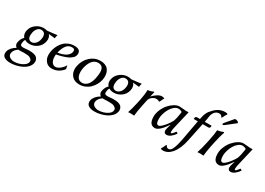

<svg xmlns="http://www.w3.org/2000/svg" viewBox="-7 -1612 3813 2765"><g transform="rotate(30 1899.5 -230.0)"><path d="M144 13.7Q85.9 53.2 75.7 104Q70.3 127.9 79.1 146.5Q87.9 165 105 175Q122.1 185.1 138.9 189.9Q155.8 194.8 170.4 194.8Q213.9 194.8 257.6 181.9Q301.3 168.9 333.7 144.5Q366.2 120.1 372.6 90.8Q377 70.3 371.1 57.4Q365.2 44.4 341.8 28.8Q325.7 18.1 301.3 15.1Q276.9 12.2 232.4 12.2Q227.5 12.2 203.4 13.7Q179.2 15.1 162.6 15.1Q153.3 15.1 144 13.7ZM435.5 -289.1Q420.4 -218.8 364 -177.5Q307.6 -136.2 240.7 -136.2Q189.9 -136.2 160.2 -157.2Q154.8 -151.4 151.4 -143.3Q147.9 -135.3 146.7 -129.6Q145.5 -124 143.6 -113.8Q142.1 -104 141.1 -99.1Q129.9 -46.9 188 -46.9Q189 -46.9 217.3 -48.8Q260.3 -54.2 281.7 -54.2Q383.8 -54.2 415.5 -21Q449.7 14.6 438.5 67.9Q430.2 106.9 399.4 139.6Q368.7 172.4 325.4 193.4Q282.2 214.4 232.2 226.1Q182.1 237.8 133.3 237.8Q104 237.8 79.6 231.9Q55.2 226.1 35.2 213.6Q15.1 201.2 6.8 178.2Q-1.5 155.3 5.4 124Q12.7 91.3 39.8 59.1Q66.9 26.9 109.4 2.9Q91.8 -7.8 83 -28.1Q74.2 -48.3 79.6 -74.2Q95.2 -146.5 133.3 -174.8Q121.6 -189.5 115.2 -203.9Q108.9 -218.3 106 -240Q103 -261.7 109.9 -287.1Q124 -353.5 181.9 -396.2Q239.7 -439 306.2 -439Q336.4 -439 363.8 -430.2Q406.2 -432.6 457 -440.2Q507.8 -447.8 525.4 -449.2L527.8 -445.8Q522.9 -434.6 519.5 -419.9Q516.6 -406.7 516.6 -394L513.2 -391.1Q441.9 -398.9 411.1 -401.4Q450.2 -359.9 435.5 -289.1ZM354.5 -278.8Q366.7 -335.9 349.6 -367.9Q332.5 -399.9 288.1 -399.9Q252.4 -399.9 227.5 -370.1Q202.6 -340.3 194.3 -301.8Q188.5 -268.6 189.5 -240.5Q190.4 -212.4 207.3 -193.6Q224.1 -174.8 255.4 -174.8Q285.2 -174.8 314.5 -202.1Q343.8 -229.5 354.5 -278.8Z M843.3 -368.7Q843.3 -388.2 831.8 -395.5Q820.3 -402.8 793.9 -402.8Q694.8 -402.8 651.9 -231.9Q683.6 -234.9 715.6 -244.1Q747.6 -253.4 776.9 -269.3Q806.2 -285.2 824.7 -311.3Q843.3 -337.4 843.3 -368.7ZM646.5 -197.3Q645 -175.3 645 -166Q645 -103 668.7 -70.6Q692.4 -38.1 728.5 -38.1Q762.7 -38.1 802 -68.8Q841.3 -99.6 863.8 -139.2L870.1 -138.2Q870.6 -134.3 872.3 -122.6Q874 -110.8 875.7 -101.6Q877.4 -92.3 879.9 -87.4Q848.1 -43.5 799.8 -16.8Q751.5 9.8 691.4 9.8Q630.4 9.8 593.3 -34.4Q556.2 -78.6 556.2 -142.6Q556.2 -181.6 566.2 -222.2Q576.2 -262.7 597.4 -301.8Q618.7 -340.8 648.4 -371.1Q678.2 -401.4 722.2 -420.2Q766.1 -439 816.9 -439Q918.5 -439 918.5 -367.2Q918.5 -356.4 917.5 -348.1Q916.5 -339.8 910.6 -325.7Q904.8 -311.5 894.8 -300Q884.8 -288.6 864.5 -273.7Q844.2 -258.8 816.2 -246.3Q788.1 -233.9 744.6 -220.7Q701.2 -207.5 646.5 -197.3Z M990.7 -205.1Q1012.7 -308.6 1085 -373.8Q1157.2 -439 1251.5 -439Q1295.9 -439 1328.9 -425.5Q1361.8 -412.1 1380.6 -388.4Q1399.4 -364.7 1408.2 -336.4Q1417 -308.1 1417 -274.4Q1417 -243.2 1410.6 -213.9Q1401.9 -172.4 1379.9 -133.8Q1358.4 -94.2 1326.2 -62Q1293.9 -29.8 1248.8 -10Q1203.6 9.8 1153.8 9.8Q1072.8 9.8 1029.1 -37.1Q985.4 -84 985.4 -155.8Q985.4 -179.2 990.7 -205.1ZM1235.8 -397.9Q1205.1 -397.9 1179.2 -384Q1153.3 -370.1 1135.3 -345.5Q1117.2 -320.8 1105 -291.5Q1092.8 -262.2 1085.4 -228Q1078.1 -193.8 1078.1 -160.2Q1078.1 -134.3 1083 -112.3Q1087.9 -90.3 1098.6 -71.3Q1109.4 -52.2 1129.4 -41.5Q1149.4 -30.8 1176.8 -30.8Q1195.3 -30.8 1213.9 -38.1Q1232.4 -45.4 1252.4 -62Q1272.5 -78.6 1289.1 -110.8Q1305.7 -142.6 1314.9 -187Q1327.6 -246.6 1327.6 -289.6Q1327.6 -345.2 1304.9 -371.6Q1282.2 -397.9 1235.8 -397.9Z M1544.9 13.7Q1486.8 53.2 1476.6 104Q1471.2 127.9 1480 146.5Q1488.8 165 1505.9 175Q1522.9 185.1 1539.8 189.9Q1556.6 194.8 1571.3 194.8Q1614.7 194.8 1658.4 181.9Q1702.1 168.9 1734.6 144.5Q1767.1 120.1 1773.4 90.8Q1777.8 70.3 1772 57.4Q1766.1 44.4 1742.7 28.8Q1726.6 18.1 1702.1 15.1Q1677.7 12.2 1633.3 12.2Q1628.4 12.2 1604.2 13.7Q1580.1 15.1 1563.5 15.1Q1554.2 15.1 1544.9 13.7ZM1836.4 -289.1Q1821.3 -218.8 1764.9 -177.5Q1708.5 -136.2 1641.6 -136.2Q1590.8 -136.2 1561 -157.2Q1555.7 -151.4 1552.2 -143.3Q1548.8 -135.3 1547.6 -129.6Q1546.4 -124 1544.4 -113.8Q1543 -104 1542 -99.1Q1530.8 -46.9 1588.9 -46.9Q1589.8 -46.9 1618.2 -48.8Q1661.1 -54.2 1682.6 -54.2Q1784.7 -54.2 1816.4 -21Q1850.6 14.6 1839.4 67.9Q1831.1 106.9 1800.3 139.6Q1769.5 172.4 1726.3 193.4Q1683.1 214.4 1633.1 226.1Q1583 237.8 1534.2 237.8Q1504.9 237.8 1480.5 231.9Q1456.1 226.1 1436 213.6Q1416 201.2 1407.7 178.2Q1399.4 155.3 1406.2 124Q1413.6 91.3 1440.7 59.1Q1467.8 26.9 1510.3 2.9Q1492.7 -7.8 1483.9 -28.1Q1475.1 -48.3 1480.5 -74.2Q1496.1 -146.5 1534.2 -174.8Q1522.5 -189.5 1516.1 -203.9Q1509.8 -218.3 1506.8 -240Q1503.9 -261.7 1510.7 -287.1Q1524.9 -353.5 1582.8 -396.2Q1640.6 -439 1707 -439Q1737.3 -439 1764.6 -430.2Q1807.1 -432.6 1857.9 -440.2Q1908.7 -447.8 1926.3 -449.2L1928.7 -445.8Q1923.8 -434.6 1920.4 -419.9Q1917.5 -406.7 1917.5 -394L1914.1 -391.1Q1842.8 -398.9 1812 -401.4Q1851.1 -359.9 1836.4 -289.1ZM1755.4 -278.8Q1767.6 -335.9 1750.5 -367.9Q1733.4 -399.9 1689 -399.9Q1653.3 -399.9 1628.4 -370.1Q1603.5 -340.3 1595.2 -301.8Q1589.4 -268.6 1590.3 -240.5Q1591.3 -212.4 1608.2 -193.6Q1625 -174.8 1656.2 -174.8Q1686 -174.8 1715.3 -202.1Q1744.6 -229.5 1755.4 -278.8Z M2128.4 -354Q2157.2 -386.7 2198 -412.8Q2238.8 -439 2271.5 -439Q2288.6 -439 2311 -432.1L2314.5 -428.2L2278.8 -354L2270 -352.1Q2263.2 -358.4 2252.7 -361.8Q2242.2 -365.2 2235.1 -365.7Q2228 -366.2 2215.3 -366.2Q2187 -366.2 2149.4 -337.9Q2119.6 -313.5 2111.3 -272L2091.8 -180.2Q2068.4 -68.4 2063.5 0L2061 2.9Q2047.4 0 2013.2 0Q1997.6 0 1985.4 0.7Q1973.1 1.5 1968.3 2L1963.9 2.9L1963.4 0Q1987.3 -66.4 2011.7 -180.2L2023.4 -234.9Q2043.9 -331.1 2045.9 -411.1L2048.3 -414.1Q2063 -415 2076.7 -418Q2090.3 -420.9 2097.9 -423.6Q2105.5 -426.3 2118.7 -431.6Q2131.8 -437 2137.7 -439Q2146.5 -439 2144.5 -429.2L2126.5 -354Z M2644.5 -433.1Q2653.3 -430.7 2665 -430.4Q2676.8 -430.2 2694.8 -430.7Q2712.9 -431.2 2718.3 -431.2L2645.5 -120.1Q2639.2 -89.4 2639.2 -59.1Q2639.2 -51.3 2643.3 -48.1Q2647.5 -44.9 2651.4 -44.9Q2665.5 -44.9 2707.5 -103L2734.4 -86.9Q2711.4 -49.3 2675.5 -19.8Q2639.6 9.8 2602.5 9.8Q2579.1 9.8 2568.4 -3.9Q2557.6 -17.6 2557.6 -35.2Q2557.6 -55.7 2567.4 -89.8L2583.5 -142.1L2581.5 -144Q2477.5 9.8 2409.2 9.8Q2379.4 9.8 2358.9 -2.9Q2338.4 -15.6 2328.6 -37.1Q2318.8 -58.6 2315.2 -79.6Q2311.5 -100.6 2311.5 -125Q2311.5 -181.6 2336.2 -240Q2360.8 -298.3 2397.9 -341.3Q2435.1 -384.3 2480 -411.6Q2524.9 -439 2564.5 -439Q2590.8 -439 2644.5 -433.1ZM2594.2 -219.2Q2605.5 -247.6 2614.3 -289.1Q2623 -330.6 2626 -357.4L2629.4 -384.8Q2599.6 -403.8 2567.4 -403.8Q2534.7 -403.8 2502 -377.7Q2469.2 -351.6 2445.8 -312.3Q2422.4 -272.9 2408 -226.8Q2393.6 -180.7 2393.6 -141.1Q2393.6 -95.2 2403.1 -71.5Q2412.6 -47.9 2436.5 -47.9Q2460.9 -47.9 2509.5 -100.1Q2558.1 -152.3 2594.2 -219.2Z M2871.1 -235.8 2898.9 -384.8H2833Q2827.6 -384.8 2829.1 -391.1L2833 -409.2Q2834.5 -416.5 2841.3 -422.9Q2848.1 -429.2 2860.4 -429.2H2908.2L2917 -469.2Q2924.8 -506.8 2938 -534.2Q2951.2 -561.5 2963.4 -577.1Q2975.6 -591.8 3004.4 -622.1Q3039.1 -658.7 3083 -678.7Q3127 -698.2 3174.3 -698.2Q3204.6 -698.2 3217.8 -689V-686Q3201.2 -665.5 3172.4 -604L3161.1 -603Q3148.9 -638.2 3110.8 -638.2Q3070.3 -638.2 3042.5 -608.9Q3015.1 -579.6 3005.9 -535.2Q3004.4 -527.8 2999.5 -494.1Q2994.6 -459.5 2990.2 -439L2988.3 -429.2H3096.2Q3100.1 -429.2 3101.8 -427.5Q3103.5 -425.8 3103 -422.9L3097.7 -397.9Q3096.2 -392.1 3087.9 -388.4Q3079.6 -384.8 3071.8 -384.8H2979L2912.6 -66.9Q2898.4 0.5 2872.1 60.3Q2845.7 120.1 2815.9 154.8Q2750.5 231 2672.9 231Q2645 231 2633.8 222.2L2633.3 219.2Q2646.5 200.7 2674.3 137.2L2684.6 136.2Q2694.8 170.9 2730 170.9Q2742.2 170.9 2752.4 165.3Q2762.7 159.7 2769.5 152.3Q2776.4 145 2784.2 129.4Q2792 113.8 2796.4 102.1L2808.6 67.9Q2814 52.2 2819.8 28.3Q2825.7 3.9 2832.8 -30.5Q2839.8 -64.9 2845.2 -92.8L2858.4 -167Z M3175.8 -234.9Q3201.7 -356.9 3203.1 -411.1L3205.6 -414.1Q3217.3 -415 3227.8 -416.7Q3238.3 -418.5 3249 -421.6Q3259.8 -424.8 3265.9 -426.8Q3272 -428.7 3283.7 -433.1L3299.8 -439Q3309.1 -439 3307.1 -429.2Q3281.7 -354.5 3259.3 -251L3244.1 -180.2Q3220.7 -68.4 3215.8 0L3213.4 2.9Q3199.7 0 3165.5 0Q3149.9 0 3137.7 0.7Q3125.5 1.5 3120.6 2L3116.2 2.9L3115.7 0Q3139.6 -66.4 3164.1 -180.2ZM3343.3 -680.2Q3350.1 -682.1 3357.4 -682.1Q3388.7 -682.1 3407.7 -659.2L3408.2 -647.9L3270 -539.1Q3247.1 -520 3236.3 -520Q3231 -520 3227.5 -524.2Q3224.1 -528.3 3225.1 -533.2Q3226.1 -538.6 3228.5 -543.2Q3231 -547.9 3232.9 -549.8L3242.2 -561Z M3709.5 -433.1Q3718.3 -430.7 3730 -430.4Q3741.7 -430.2 3759.8 -430.7Q3777.8 -431.2 3783.2 -431.2L3710.4 -120.1Q3704.1 -89.4 3704.1 -59.1Q3704.1 -51.3 3708.3 -48.1Q3712.4 -44.9 3716.3 -44.9Q3730.5 -44.9 3772.5 -103L3799.3 -86.9Q3776.4 -49.3 3740.5 -19.8Q3704.6 9.8 3667.5 9.8Q3644 9.8 3633.3 -3.9Q3622.6 -17.6 3622.6 -35.2Q3622.6 -55.7 3632.3 -89.8L3648.4 -142.1L3646.5 -144Q3542.5 9.8 3474.1 9.8Q3444.3 9.8 3423.8 -2.9Q3403.3 -15.6 3393.6 -37.1Q3383.8 -58.6 3380.1 -79.6Q3376.5 -100.6 3376.5 -125Q3376.5 -181.6 3401.1 -240Q3425.8 -298.3 3462.9 -341.3Q3500 -384.3 3544.9 -411.6Q3589.8 -439 3629.4 -439Q3655.8 -439 3709.5 -433.1ZM3659.2 -219.2Q3670.4 -247.6 3679.2 -289.1Q3688 -330.6 3690.9 -357.4L3694.3 -384.8Q3664.6 -403.8 3632.3 -403.8Q3599.6 -403.8 3566.9 -377.7Q3534.2 -351.6 3510.7 -312.3Q3487.3 -272.9 3472.9 -226.8Q3458.5 -180.7 3458.5 -141.1Q3458.5 -95.2 3468 -71.5Q3477.5 -47.9 3501.5 -47.9Q3525.9 -47.9 3574.5 -100.1Q3623 -152.3 3659.2 -219.2Z"/></g></svg>

Font: Linux Biolinum G
Style: Italic
Weight: 400
Italic angle: -12°
Designer: Philipp H. Poll
Foundry: Philipp H. Poll
Version: Version 0.5.1